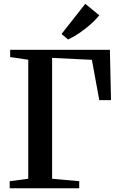

<svg xmlns="http://www.w3.org/2000/svg" viewBox="-20 -1010 640 1030"><path d="M32 0V-38L131.5 -51V-689.5L34.5 -704V-743H569.5L575.5 -473H512.5L473 -689L259.5 -699.5V-51L405 -38V0ZM345 -798.5 310 -827.5 437.5 -989.5 512.5 -928Q499 -910.5 479.2 -891.8Q459.5 -873 436.5 -855.2Q413.5 -837.5 390.2 -822.8Q367 -808 346 -798.5Z"/></svg>

Font: Merriweather 72pt SemiBold
Style: Regular
Weight: 600
Version: Version 2.100